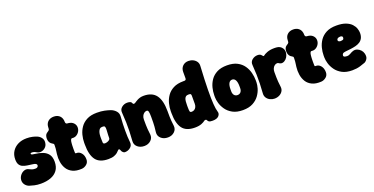

<svg xmlns="http://www.w3.org/2000/svg" viewBox="-25 -1459 4325 2219"><g transform="rotate(-20 2137.5 -349.5)"><path d="M205 25Q162 25 125 16.5Q88 8 65 0Q33 -13 15.5 -41Q-2 -69 5 -106Q11 -133 30.5 -155Q50 -177 77.5 -185.5Q105 -194 132 -179Q147 -171 163.5 -165.5Q180 -160 205 -160Q221 -160 230.5 -168.5Q240 -177 240 -190Q240 -201 227.5 -208.5Q215 -216 194 -218Q158 -223 126 -227.5Q94 -232 70.5 -243Q47 -254 33.5 -276.5Q20 -299 20 -340Q20 -396 46.5 -437.5Q73 -479 119 -502Q165 -525 225 -525Q263 -525 296.5 -517.5Q330 -510 352 -500Q384 -486 401.5 -458Q419 -430 410 -392Q405 -366 384 -346.5Q363 -327 335 -322Q307 -317 281 -333Q269 -341 256 -345.5Q243 -350 225 -350Q218 -350 214 -347.5Q210 -345 210 -340Q210 -335 216 -330.5Q222 -326 256 -322Q308 -316 349.5 -300Q391 -284 415.5 -251Q440 -218 440 -160Q440 -96 410 -55Q380 -14 327 5.5Q274 25 205 25Z M707 25Q640 29 595.5 8Q551 -13 527 -51Q503 -89 495.5 -137Q488 -185 494 -233Q497 -256 499 -270.5Q501 -285 502.5 -300Q504 -315 504 -337Q505 -351 500.5 -356Q496 -361 488 -364.5Q480 -368 470 -377Q458 -388 451.5 -404Q445 -420 445 -441Q445 -461 451 -477.5Q457 -494 470 -503Q485 -513 495 -520.5Q505 -528 505 -544Q505 -551 506 -562Q507 -573 508 -579Q515 -613 541 -633Q567 -653 606 -653Q645 -653 671 -633Q697 -613 704 -577Q705 -572 705.5 -566Q706 -560 706 -554Q706 -525 731 -525Q739 -525 747 -523.5Q755 -522 762 -520Q789 -513 807 -491.5Q825 -470 825 -441Q825 -410 806.5 -384.5Q788 -359 760 -349Q752 -346 742.5 -345.5Q733 -345 724 -346Q712 -348 705.5 -335Q699 -322 697 -297Q696 -282 695 -269.5Q694 -257 694 -227Q694 -197 694.5 -184Q695 -171 697.5 -169Q700 -167 706 -167Q742 -170 768 -139.5Q794 -109 794 -60Q794 -22 766.5 0.5Q739 23 707 25Z M1035 25Q927 25 881 -37Q835 -99 835 -225V-250Q835 -294 847 -342Q859 -390 887.5 -431.5Q916 -473 965.5 -499Q1015 -525 1090 -525Q1143 -525 1183 -516.5Q1223 -508 1254 -497Q1289 -484 1313.5 -456.5Q1338 -429 1335 -390Q1331 -341 1329.5 -298Q1328 -255 1328 -216.5Q1328 -178 1329.5 -142.5Q1331 -107 1335 -74Q1339 -34 1309.5 -9.5Q1280 15 1241 15Q1232 15 1223 8.5Q1214 2 1207 -8Q1199 -22 1196.5 -31Q1194 -40 1185 -40Q1178 -40 1170 -30Q1162 -20 1147 -7.5Q1132 5 1105.5 15Q1079 25 1035 25ZM1060 -160Q1073 -160 1088 -165Q1103 -170 1114 -179Q1125 -188 1125 -200Q1125 -222 1125.5 -235.5Q1126 -249 1127 -262.5Q1128 -276 1129 -298Q1132 -349 1111 -349Q1106 -350 1100.5 -350Q1095 -350 1090 -350Q1072 -350 1061.5 -339Q1051 -328 1045 -311.5Q1039 -295 1037 -278.5Q1035 -262 1035 -250V-225Q1035 -196 1036.5 -178Q1038 -160 1060 -160Z M1365 -426Q1361 -465 1390.5 -489.5Q1420 -514 1459 -514Q1477 -514 1493 -509Q1509 -504 1515 -487Q1518 -478 1525.5 -475.5Q1533 -473 1546 -480Q1552 -484 1562.5 -491Q1573 -498 1587.5 -505.5Q1602 -513 1621 -518.5Q1640 -524 1665 -524Q1769 -524 1817 -459.5Q1865 -395 1865 -264Q1865 -222 1865.5 -196Q1866 -170 1868 -145Q1870 -120 1875 -79Q1880 -35 1848 -5Q1816 25 1767 25Q1715 25 1682.5 -5Q1650 -35 1655 -79Q1660 -120 1662 -145Q1664 -170 1664.5 -196Q1665 -222 1665 -264Q1665 -312 1659.5 -330.5Q1654 -349 1640 -349Q1623 -349 1608 -338Q1593 -327 1584 -308Q1575 -289 1575 -264Q1575 -222 1575.5 -196Q1576 -170 1578 -145Q1580 -120 1585 -79Q1590 -35 1558 -5Q1526 25 1477 25Q1428 25 1395 -3Q1362 -31 1365 -76Q1370 -145 1371.5 -198Q1373 -251 1371.5 -304.5Q1370 -358 1365 -426Z M2100 25Q1992 25 1946 -37Q1900 -99 1900 -225V-250Q1900 -294 1912 -342Q1924 -390 1952.5 -431.5Q1981 -473 2030.5 -499Q2080 -525 2155 -525Q2157 -525 2159.5 -525Q2162 -525 2164 -525Q2190 -523 2190 -549V-626Q2190 -670 2217.5 -697.5Q2245 -725 2289 -725Q2320 -725 2346 -712Q2372 -699 2387 -676.5Q2402 -654 2400 -623Q2390 -449 2388.5 -335.5Q2387 -222 2392 -157Q2397 -92 2407 -62Q2418 -31 2395 -5.5Q2372 20 2319 20Q2286 20 2274.5 12.5Q2263 5 2259 -5Q2255 -17 2244 -18Q2233 -19 2225 -12Q2219 -7 2208 -0.5Q2197 6 2181.5 12Q2166 18 2145.5 21.5Q2125 25 2100 25ZM2125 -160Q2144 -160 2158.5 -169Q2173 -178 2181.5 -195Q2190 -212 2190 -235V-334Q2190 -359 2173 -359Q2169 -360 2164.5 -360Q2160 -360 2155 -360Q2137 -360 2126.5 -352.5Q2116 -345 2110 -331Q2104 -317 2102 -296.5Q2100 -276 2100 -250V-225Q2100 -182 2104.5 -171Q2109 -160 2125 -160Z M2945 -225Q2945 -194 2933 -152Q2921 -110 2892.5 -69.5Q2864 -29 2814.5 -2Q2765 25 2690 25Q2615 25 2565.5 -2Q2516 -29 2487.5 -69.5Q2459 -110 2447 -152Q2435 -194 2435 -225V-250Q2435 -294 2447 -342Q2459 -390 2487.5 -431.5Q2516 -473 2565.5 -499Q2615 -525 2690 -525Q2765 -525 2814.5 -499Q2864 -473 2892.5 -431.5Q2921 -390 2933 -342Q2945 -294 2945 -250ZM2745 -250Q2745 -274 2741.5 -292.5Q2738 -311 2731 -324Q2724 -337 2713.5 -343.5Q2703 -350 2690 -350Q2677 -350 2666.5 -343.5Q2656 -337 2649 -324Q2642 -311 2638.5 -292.5Q2635 -274 2635 -250V-225Q2635 -210 2639 -198Q2643 -186 2650 -177.5Q2657 -169 2667.5 -164.5Q2678 -160 2690 -160Q2702 -160 2712.5 -164.5Q2723 -169 2730 -177.5Q2737 -186 2741 -198Q2745 -210 2745 -225Z M3079 25Q3050 25 3024 12Q2998 -1 2983 -24Q2968 -47 2970 -77Q2975 -146 2976.5 -199Q2978 -252 2976.5 -305.5Q2975 -359 2970 -427Q2966 -466 2995.5 -490.5Q3025 -515 3064 -515Q3082 -515 3093.5 -509.5Q3105 -504 3112 -493Q3120 -483 3124.5 -481Q3129 -479 3133 -483Q3141 -490 3153.5 -497Q3166 -504 3183 -510.5Q3200 -517 3221.5 -521Q3243 -525 3270 -525Q3281 -525 3290.5 -524.5Q3300 -524 3307 -523Q3348 -518 3370.5 -484Q3393 -450 3376 -400Q3368 -376 3349.5 -357Q3331 -338 3307.5 -333Q3284 -328 3261 -345Q3258 -347 3254 -348.5Q3250 -350 3245 -350Q3228 -350 3213 -339Q3198 -328 3189 -309Q3180 -290 3180 -265Q3180 -223 3180.5 -197Q3181 -171 3183 -146Q3185 -121 3190 -80Q3194 -50 3179.5 -26Q3165 -2 3138 11.5Q3111 25 3079 25Z M3652 25Q3585 29 3540.5 8Q3496 -13 3472 -51Q3448 -89 3440.5 -137Q3433 -185 3439 -233Q3442 -256 3444 -270.5Q3446 -285 3447.5 -300Q3449 -315 3449 -337Q3450 -351 3445.5 -356Q3441 -361 3433 -364.5Q3425 -368 3415 -377Q3403 -388 3396.5 -404Q3390 -420 3390 -441Q3390 -461 3396 -477.5Q3402 -494 3415 -503Q3430 -513 3440 -520.5Q3450 -528 3450 -544Q3450 -551 3451 -562Q3452 -573 3453 -579Q3460 -613 3486 -633Q3512 -653 3551 -653Q3590 -653 3616 -633Q3642 -613 3649 -577Q3650 -572 3650.5 -566Q3651 -560 3651 -554Q3651 -525 3676 -525Q3684 -525 3692 -523.5Q3700 -522 3707 -520Q3734 -513 3752 -491.5Q3770 -470 3770 -441Q3770 -410 3751.5 -384.5Q3733 -359 3705 -349Q3697 -346 3687.5 -345.5Q3678 -345 3669 -346Q3657 -348 3650.5 -335Q3644 -322 3642 -297Q3641 -282 3640 -269.5Q3639 -257 3639 -227Q3639 -197 3639.5 -184Q3640 -171 3642.5 -169Q3645 -167 3651 -167Q3687 -170 3713 -139.5Q3739 -109 3739 -60Q3739 -22 3711.5 0.5Q3684 23 3652 25Z M4035 25Q3960 25 3910.5 -2Q3861 -29 3832.5 -69.5Q3804 -110 3792 -152Q3780 -194 3780 -225V-250Q3780 -294 3792 -342Q3804 -390 3832.5 -431.5Q3861 -473 3910.5 -499Q3960 -525 4035 -525Q4105 -525 4150 -507.5Q4195 -490 4220 -463Q4245 -436 4255 -406Q4265 -376 4265 -352Q4265 -313 4251.5 -287.5Q4238 -262 4215 -247.5Q4192 -233 4162.5 -225.5Q4133 -218 4100.5 -214Q4068 -210 4036 -207Q4008 -204 3999 -194.5Q3990 -185 3990 -171Q3990 -165 3995.5 -160Q4001 -155 4011.5 -152.5Q4022 -150 4035 -150Q4055 -150 4076 -163Q4097 -176 4116 -182Q4142 -191 4167 -182Q4192 -173 4210.5 -153Q4229 -133 4235 -108Q4245 -68 4230.5 -43.5Q4216 -19 4195 -9Q4176 -1 4132.5 12Q4089 25 4035 25ZM4026 -339Q4052 -341 4057.5 -349Q4063 -357 4063 -368Q4063 -377 4059 -381.5Q4055 -386 4048.5 -388Q4042 -390 4035 -390Q4025 -390 4015 -387Q4005 -384 3998 -377.5Q3991 -371 3991 -359Q3991 -348 4003 -343Q4015 -338 4026 -339Z"/></g></svg>

Font: Winky Sans Black
Style: Regular
Weight: 900
Designer: Simon Atzbach
Foundry: typofactur
Version: Version 1.205